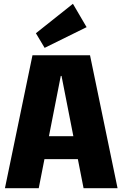

<svg xmlns="http://www.w3.org/2000/svg" viewBox="-20 -991 645 1011"><path d="M151 -700H454L599 0H420L304 -591H300L184 0H6ZM178 -274H426V-153H178ZM436 -848 215 -739 169 -816 364 -971Z"/></svg>

Font: Pathway Extreme Condensed ExtraBold
Style: Regular
Weight: 800
Width: 3
Version: Version 1.001;gftools[0.9.26]